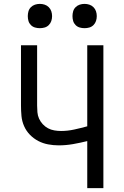

<svg xmlns="http://www.w3.org/2000/svg" viewBox="-20 -968 640 988"><path d="M429 0V-242Q393 -233 356 -226.5Q319 -220 282 -220Q255 -220 228 -225Q201 -230 177 -242.5Q153 -255 134 -274.5Q115 -294 104 -319Q93 -344 90.5 -371Q88 -398 88 -425V-735H171V-425Q171 -408 172.5 -390.5Q174 -373 181 -357.5Q188 -342 200 -329Q212 -316 227 -308Q242 -300 259.5 -297Q277 -294 294 -294Q328 -294 362 -301.5Q396 -309 429 -318V-735H512V0ZM415 -823Q402 -823 390 -826.5Q378 -830 369 -839Q360 -848 356.5 -860Q353 -872 353 -885Q353 -898 356.5 -910Q360 -922 369 -931Q378 -940 390 -944Q402 -948 415 -948Q428 -948 440 -944Q452 -940 461 -931Q470 -922 474 -910Q478 -898 478 -885Q478 -872 474 -860Q470 -848 461 -839Q452 -830 440 -826.5Q428 -823 415 -823ZM185 -823Q172 -823 160 -826.5Q148 -830 139 -839Q130 -848 126.5 -860Q123 -872 123 -885Q123 -898 126.5 -910Q130 -922 139 -931Q148 -940 160 -944Q172 -948 185 -948Q198 -948 210 -944Q222 -940 231 -931Q240 -922 244 -910Q248 -898 248 -885Q248 -872 244 -860Q240 -848 231 -839Q222 -830 210 -826.5Q198 -823 185 -823Z"/></svg>

Font: Iosevka Aile
Style: Regular
Weight: 400
Designer: Belleve Invis
Foundry: Belleve Invis
Version: Version 28.0.1; ttfautohint (v1.8.4)